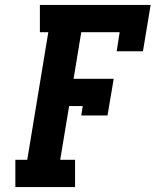

<svg xmlns="http://www.w3.org/2000/svg" viewBox="-20 -755 640 775"><path d="M42 0V-110H90L175 -625H141V-735H588L557 -548H451L463 -625H308L277 -437H439L414 -289H308L314 -327H259L223 -110H283V0Z"/></svg>

Font: Iosevka Slab XBdEx
Style: Italic
Weight: 800
Width: 7
Italic angle: -9°
Monospace: yes
Designer: Belleve Invis
Foundry: Belleve Invis
Version: Version 11.1.1; ttfautohint (v1.8.3)